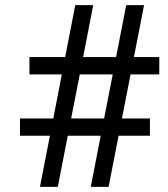

<svg xmlns="http://www.w3.org/2000/svg" viewBox="-20 -731 656 751"><path d="M136.2 0 175.3 -200.2H58.1V-267.6H188.5L221.7 -439.9H95.2V-507.8H234.9L274.4 -710.9H344.7L305.2 -507.8H434.1L473.6 -710.9H543.5L503.9 -507.8H603V-439.9H490.7L457 -267.6H566.4V-200.2H443.8L404.8 0H335L374 -200.2H245.1L206.1 0ZM258.3 -267.6H387.2L420.9 -439.9H292Z"/></svg>

Font: Vazirmatn UI FD
Style: Regular
Weight: 400
Designer: Saber Rastikerdar
Foundry: Saber Rastikerdar
Version: Version 33.003